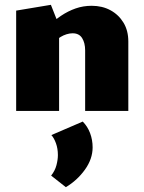

<svg xmlns="http://www.w3.org/2000/svg" viewBox="-20 -460 599 796"><path d="M333 0V-251Q333 -282 320.5 -302Q308 -322 281 -322Q269 -322 256 -318Q243 -314 231.5 -307Q220 -300 212 -289L173 -349Q204 -375 233 -394.5Q262 -414 293.5 -425Q325 -436 360 -436Q404 -436 438 -417.5Q472 -399 492 -366Q512 -333 512 -288V0ZM47 0V-416L191 -440L225 -354V0ZM253 316 192 268Q208 248 214 225Q220 202 220 183Q220 156 212 134Q204 112 193 100L323 44Q343 64 353.5 92Q364 120 364 151Q364 199 332 243.5Q300 288 253 316Z"/></svg>

Font: Ysabeau Infant Black
Style: Regular
Weight: 900
Designer: Christian Thalmann (Catharsis Fonts)
Version: Version 2.001;gftools[0.9.30]; featfreeze: ss01,ss02,lnum